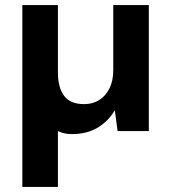

<svg xmlns="http://www.w3.org/2000/svg" viewBox="-20 -516 674 756"><path d="M68 220V-496H208V-232Q208 -171 232.5 -138.5Q257 -106 311 -106Q345 -106 370.5 -122Q396 -138 411 -168Q426 -198 426 -240V-496H566V0H443L432 -82Q408 -40 365.5 -14Q323 12 263 12Q247 12 233.5 9Q220 6 208 0V220Z"/></svg>

Font: DM Sans 10pt ExtraBold
Style: Regular
Weight: 800
Version: Version 4.004;gftools[0.9.30]